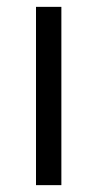

<svg xmlns="http://www.w3.org/2000/svg" viewBox="-20 -540 284 560"><path d="M85 0H159V-520H85Z"/></svg>

Font: Fixel Variable
Style: Regular
Weight: 100
Width: 3
Designer: AlfaBravo + MacPaw
Foundry: Kyrylo Tkachov, Marchela Mozhyna, Serhii Makarenko, Maria Weinstein, Zakhar Kryvoshyya
Version: Version 1.211